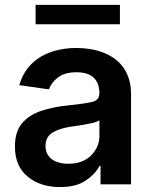

<svg xmlns="http://www.w3.org/2000/svg" viewBox="-20 -747 615 778"><path d="M70.3 -248.6Q99.8 -282.3 147.4 -297.9Q171.2 -305.8 196 -310.9Q220.9 -316.1 247.5 -318.9Q284.1 -322.8 309.7 -326.3Q335.2 -329.9 351.2 -333.5Q382.5 -340.2 382.5 -367.9V-370Q382.5 -410.9 359.4 -432.5Q336.3 -454.2 290.1 -454.2Q242.5 -454.2 215.6 -433.6Q187.9 -413 178.3 -384.9L58.2 -402Q69.6 -442.1 92.3 -470.7Q115.1 -499.3 145.8 -517.4Q176.5 -535.5 213.2 -544Q250 -552.6 289.4 -552.6Q315.3 -552.6 341.8 -548.7Q368.3 -544.7 392.9 -536Q417.6 -527.3 439.1 -513Q460.6 -498.6 476.6 -477.8Q492.5 -457 501.8 -429Q511 -400.9 511 -365.1V0H387.4V-74.9H383.2Q374.3 -57.5 360.3 -42.8Q346.2 -28.1 326.7 -14.9Q288 11 223 11Q144.2 11 92.7 -30.9Q40.5 -73.2 40.5 -153.1Q40.5 -214.5 70.3 -248.6ZM256.4 -83.5Q315.3 -83.5 348.7 -116.8Q382.8 -150.9 382.8 -195.7V-259.9Q375 -253.2 353 -248.2Q342 -245.7 330.1 -243.6Q318.2 -241.5 306.5 -239.5Q294.7 -237.6 284.1 -236Q273.4 -234.4 264.9 -233.3Q243.3 -230.1 225.7 -224.4Q208.1 -218.8 193.2 -209.9Q164.4 -192.5 164.4 -155.2Q164.4 -137.8 171.2 -124.3Q177.9 -110.8 190.2 -101.7Q202.4 -92.7 219.3 -88.1Q236.2 -83.5 256.4 -83.5ZM124.3 -727.3H465.9V-648.8H124.3Z"/></svg>

Font: Inter P Semi Bold
Style: Regular
Weight: 600
Designer: Rasmus Andersson
Foundry: rsms
Version: Version 3.018;git-588b23468